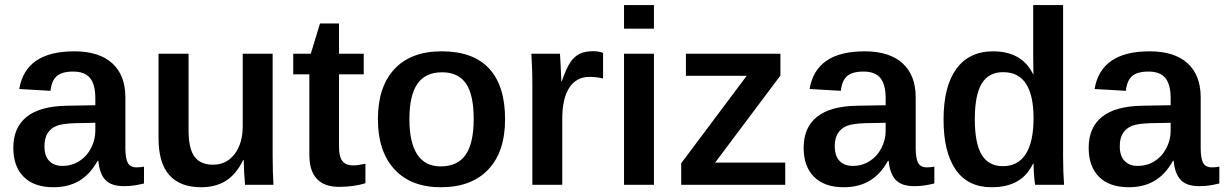

<svg xmlns="http://www.w3.org/2000/svg" viewBox="-20 -745 4936 774"><path d="M195.3 9.8Q117.7 9.8 75.7 -32Q33.7 -73.7 33.7 -148.9Q33.7 -231 87.4 -273.9Q141.1 -316.9 248.5 -318.8L364.3 -320.8V-348.6Q364.3 -404.3 343 -430.4Q321.8 -456.5 274.9 -456.5Q230 -456.5 209 -438.2Q188 -419.9 183.6 -378.9L57.6 -386.2Q83 -538.1 279.3 -538.1Q379.4 -538.1 432.4 -490Q485.4 -441.9 485.4 -352.5V-148.4Q485.4 -106 495.4 -88.1Q505.4 -70.3 530.8 -70.3Q545.4 -70.3 560.5 -73.2V-5.4Q538.1 0 520.3 2.7Q502.4 5.4 479 5.4Q428.2 5.4 404.5 -20Q380.9 -45.4 376.5 -96.7H373.5Q343.3 -42 299.3 -16.1Q255.4 9.8 195.3 9.8ZM364.3 -250 285.2 -248.5Q232.4 -247.1 208.5 -237.8Q184.6 -228 171.9 -208Q159.2 -188 159.2 -155.3Q159.2 -116.2 178.5 -96.2Q197.8 -76.2 231.4 -76.2Q269 -76.2 299.3 -95.2Q329.6 -114.3 346.9 -147.7Q364.3 -181.2 364.3 -217.8Z M960.4 -100.1Q932.1 -42 890.6 -16.1Q849.1 9.8 791 9.8Q706.1 9.8 662.6 -39.1Q619.1 -87.9 619.1 -187.5V-528.3H740.2V-219.2Q740.2 -146.5 763.9 -113.8Q787.6 -81.1 838.9 -81.1Q893.1 -81.1 925.8 -124Q958.5 -167 958.5 -237.3V-528.3H1079.1V-116.2Q1079.1 -78.6 1080.1 -49.6Q1081.1 -20.5 1082.5 0H967.8Q965.8 -24.4 964.4 -48.8Q962.9 -73.2 962.4 -100.1Z M1453.1 -6.3Q1405.3 8.3 1346.2 8.3Q1288.1 8.3 1257.6 -23.7Q1227.1 -55.7 1227.1 -120.1V-445.3H1162.1V-528.3H1232.9L1270 -650.4H1346.7V-528.3H1446.3V-445.3H1346.7V-150.9Q1346.7 -112.8 1360.6 -95.5Q1374.5 -78.1 1405.3 -78.1Q1420.9 -78.1 1453.1 -85Z M2016.1 -264.6Q2016.1 -132.8 1948.2 -61.5Q1880.4 9.8 1757.3 9.8Q1636.7 9.8 1570.1 -62.5Q1503.4 -134.8 1503.4 -264.6Q1503.4 -395 1570.1 -466.6Q1636.7 -538.1 1760.3 -538.1Q1887.2 -538.1 1951.7 -468.8Q2016.1 -399.4 2016.1 -264.6ZM1889.6 -264.6Q1889.6 -363.8 1858.2 -408.7Q1826.7 -453.6 1762.2 -453.6Q1694.8 -453.6 1662.6 -407Q1630.4 -360.4 1630.4 -264.6Q1630.4 -170.9 1661.9 -122.6Q1693.4 -74.2 1756.3 -74.2Q1824.7 -74.2 1857.2 -121.3Q1889.6 -168.5 1889.6 -264.6Z M2246.6 -264.6V0H2126V-404.8Q2126 -442.9 2124.8 -472.4Q2123.5 -502 2122.1 -528.3H2237.3Q2238.3 -518.1 2239 -502Q2239.7 -485.8 2240.7 -468.8Q2241.7 -451.7 2242.2 -437.5Q2242.7 -423.3 2242.7 -417H2244.6Q2262.7 -469.7 2279.3 -494.1Q2295.4 -517.6 2316.9 -528.1Q2338.4 -538.6 2370.6 -538.6Q2394.5 -538.6 2411.1 -531.7V-428.7Q2383.8 -435.1 2356.4 -435.1Q2303.7 -435.1 2275.1 -391.6Q2246.6 -348.1 2246.6 -264.6Z M2616.2 -724.6V-629.4H2495.6V-724.6ZM2616.2 -528.3V0H2495.6V-528.3Z M3145.5 -89.4V0H2726.1V-86.9L2990.2 -439.5H2745.1V-528.3H3126V-440.4L2862.8 -89.4Z M3381.3 9.8Q3303.7 9.8 3261.7 -32Q3219.7 -73.7 3219.7 -148.9Q3219.7 -231 3273.4 -273.9Q3327.1 -316.9 3434.6 -318.8L3550.3 -320.8V-348.6Q3550.3 -404.3 3529.1 -430.4Q3507.8 -456.5 3460.9 -456.5Q3416 -456.5 3395 -438.2Q3374 -419.9 3369.6 -378.9L3243.7 -386.2Q3269 -538.1 3465.3 -538.1Q3565.4 -538.1 3618.4 -490Q3671.4 -441.9 3671.4 -352.5V-148.4Q3671.4 -106 3681.4 -88.1Q3691.4 -70.3 3716.8 -70.3Q3731.4 -70.3 3746.6 -73.2V-5.4Q3724.1 0 3706.3 2.7Q3688.5 5.4 3665 5.4Q3614.3 5.4 3590.6 -20Q3566.9 -45.4 3562.5 -96.7H3559.6Q3529.3 -42 3485.4 -16.1Q3441.4 9.8 3381.3 9.8ZM3550.3 -250 3471.2 -248.5Q3418.5 -247.1 3394.5 -237.8Q3370.6 -228 3357.9 -208Q3345.2 -188 3345.2 -155.3Q3345.2 -116.2 3364.5 -96.2Q3383.8 -76.2 3417.5 -76.2Q3455.1 -76.2 3485.4 -95.2Q3515.6 -114.3 3533 -147.7Q3550.3 -181.2 3550.3 -217.8Z M4152.8 0Q4151.9 -4.9 4150.1 -20.3Q4148.4 -35.6 4147.5 -54.2Q4146.5 -72.8 4146.5 -85.4H4144.5Q4121.1 -36.6 4079.8 -13.4Q4038.6 9.8 3977.1 9.8Q3881.8 9.8 3832.8 -60.8Q3783.7 -131.3 3783.7 -263.2Q3783.7 -396.5 3835.2 -467.3Q3886.7 -538.1 3983.9 -538.1Q4041 -538.1 4081.5 -515.1Q4122.1 -492.2 4145 -445.3H4146L4145 -522.9V-724.6H4265.6V-113.3Q4265.6 -83 4266.6 -54.7Q4267.6 -26.4 4269.5 0ZM3909.7 -264.2Q3909.7 -167 3937.5 -121.1Q3965.3 -75.2 4022.9 -75.2Q4084 -75.2 4115.2 -124.3Q4146.5 -173.3 4146.5 -268.1Q4146.5 -360.4 4116.2 -407.2Q4085.9 -454.1 4023.9 -454.1Q3965.3 -454.1 3937.5 -408Q3909.7 -361.8 3909.7 -264.2Z M4530.3 9.8Q4452.6 9.8 4410.6 -32Q4368.7 -73.7 4368.7 -148.9Q4368.7 -231 4422.4 -273.9Q4476.1 -316.9 4583.5 -318.8L4699.2 -320.8V-348.6Q4699.2 -404.3 4678 -430.4Q4656.7 -456.5 4609.9 -456.5Q4564.9 -456.5 4543.9 -438.2Q4522.9 -419.9 4518.6 -378.9L4392.6 -386.2Q4418 -538.1 4614.3 -538.1Q4714.4 -538.1 4767.3 -490Q4820.3 -441.9 4820.3 -352.5V-148.4Q4820.3 -106 4830.3 -88.1Q4840.3 -70.3 4865.7 -70.3Q4880.4 -70.3 4895.5 -73.2V-5.4Q4873 0 4855.2 2.7Q4837.4 5.4 4814 5.4Q4763.2 5.4 4739.5 -20Q4715.8 -45.4 4711.4 -96.7H4708.5Q4678.2 -42 4634.3 -16.1Q4590.3 9.8 4530.3 9.8ZM4699.2 -250 4620.1 -248.5Q4567.4 -247.1 4543.5 -237.8Q4519.5 -228 4506.8 -208Q4494.1 -188 4494.1 -155.3Q4494.1 -116.2 4513.4 -96.2Q4532.7 -76.2 4566.4 -76.2Q4604 -76.2 4634.3 -95.2Q4664.6 -114.3 4681.9 -147.7Q4699.2 -181.2 4699.2 -217.8Z"/></svg>

Font: Arimo SemiBold
Style: Regular
Weight: 600
Designer: Steve Matteson
Foundry: Monotype Imaging Inc.
Version: Version 1.33